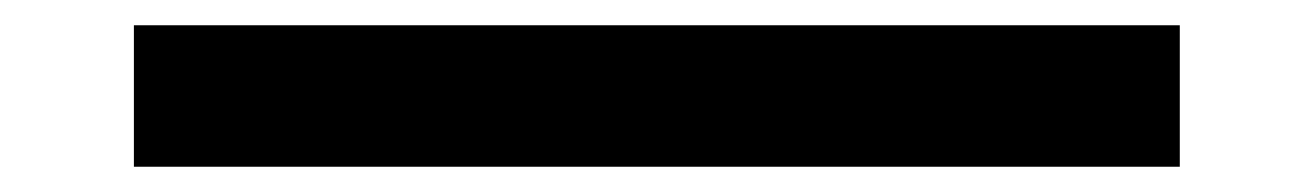

<svg xmlns="http://www.w3.org/2000/svg" viewBox="-20 -456 1040 152"><path d="M914 -436V-324H86V-436Z"/></svg>

Font: Murecho Thin SemiBold
Style: Regular
Weight: 600
Version: Version 1.010